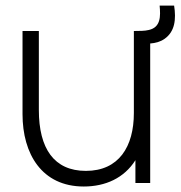

<svg xmlns="http://www.w3.org/2000/svg" viewBox="-20 -650 642 682"><path d="M547 -630C550.5 -593 551.5 -553 508.5 -543.5C492.5 -539.5 476 -540.5 461.5 -540H455.5V-248.5C455.5 -129.5 402.5 -43 285 -43C172 -43 118 -122.5 118 -259V-540H60V-244.5C60 -103.5 128.5 12.5 277.5 12.5C354.5 12.5 421 -17.5 461 -81V0H513.5V-495.5C532.5 -497 549.5 -501.5 564.5 -512C601.5 -538 606 -581.5 598.5 -630Z"/></svg>

Font: Hauora Light
Style: Regular
Weight: 300
Designer: Wayne Shih
Foundry: WCYS
Version: Version 1.001;hotconv 1.0.109;makeotfexe 2.5.65596